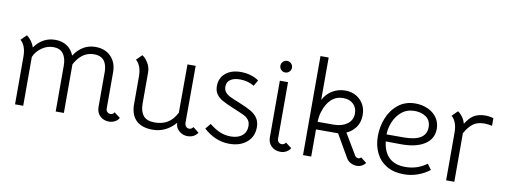

<svg xmlns="http://www.w3.org/2000/svg" viewBox="-60 -1050 3648 1386"><g transform="rotate(10 1763.5 -357.0)"><path d="M847 -35Q839 -18 819 -6.5Q799 5 774 5Q734 5 708 -20Q682 -45 682 -85V-350Q679 -404 655 -429.5Q631 -455 585 -455Q495 -455 443 -356V0H383V-336Q383 -392 359 -423.5Q335 -455 287 -455Q241 -455 201.5 -427Q162 -399 145 -358V0H85V-350Q85 -429 43 -466L83 -506Q100 -494 116 -473Q132 -452 140 -426Q167 -466 205.5 -487.5Q244 -509 292 -509Q341 -509 376.5 -486Q412 -463 430 -418Q458 -462 497.5 -485.5Q537 -509 586 -509Q657 -509 699.5 -465.5Q742 -422 742 -351V-84Q742 -70 751.5 -60.5Q761 -51 774 -51Q794 -51 803 -68Z M1425 -28Q1410 -7 1391.5 1.5Q1373 10 1349 10Q1314 10 1287.5 -14Q1261 -38 1261 -72Q1192 8 1094 8Q1019 8 977 -28.5Q935 -65 931 -139V-353Q931 -432 889 -469L929 -509Q953 -494 972 -462Q991 -430 991 -393V-165Q991 -108 1016.5 -77Q1042 -46 1100 -46Q1155 -46 1194.5 -70Q1234 -94 1260 -146L1261 -500H1321L1320 -86Q1320 -66 1329.5 -55.5Q1339 -45 1353 -45Q1371 -45 1382 -62Z M1468 -66 1501 -106Q1539 -75 1576.5 -58.5Q1614 -42 1657 -42Q1711 -42 1741.5 -67.5Q1772 -93 1772 -137Q1772 -165 1758.5 -182.5Q1745 -200 1722.5 -211Q1700 -222 1642 -246Q1589 -268 1560 -284Q1531 -300 1514 -323.5Q1497 -347 1497 -383Q1497 -442 1539 -477.5Q1581 -513 1651 -513Q1687 -513 1722.5 -503Q1758 -493 1783 -474L1758 -431Q1712 -459 1654 -459Q1608 -459 1583 -441Q1558 -423 1558 -390Q1558 -365 1571.5 -349Q1585 -333 1606.5 -322.5Q1628 -312 1678 -292Q1735 -269 1766.5 -250.5Q1798 -232 1815.5 -205.5Q1833 -179 1833 -140Q1833 -71 1784.5 -29.5Q1736 12 1656 12Q1555 12 1468 -66Z M2030 -51Q2050 -51 2059 -68L2103 -35Q2095 -18 2075 -6.5Q2055 5 2030 5Q1990 5 1964 -20Q1938 -45 1938 -85V-500H1998V-84Q1998 -70 2007.5 -60.5Q2017 -51 2030 -51ZM1923 -607Q1923 -625 1935.5 -637.5Q1948 -650 1965 -650Q1983 -650 1995.5 -637.5Q2008 -625 2008 -607Q2008 -590 1995.5 -577.5Q1983 -565 1965 -565Q1948 -565 1935.5 -577.5Q1923 -590 1923 -607Z M2256 -726V-415Q2280 -461 2322.5 -486.5Q2365 -512 2416 -512Q2483 -512 2526.5 -469Q2570 -426 2570 -359Q2570 -305 2542.5 -268Q2515 -231 2476 -215L2566 -64Q2575 -47 2592 -47Q2605 -47 2612 -57L2655 -23Q2629 9 2592 9Q2568 9 2546.5 -2Q2525 -13 2513 -34L2418 -199H2256V0H2196V-726ZM2447 -268Q2513 -296 2513 -361Q2513 -403 2485.5 -429.5Q2458 -456 2411 -456Q2360 -456 2324 -423Q2288 -390 2269 -327Q2259 -294 2258 -255H2371Q2416 -255 2447 -268Z M2704 -230Q2704 -298 2729.5 -362Q2755 -426 2806.5 -467Q2858 -508 2932 -508Q2981 -508 3023 -489Q3065 -470 3089.5 -435Q3114 -400 3114 -354Q3114 -280 3051 -239.5Q2988 -199 2877 -200L2767 -201Q2776 -124 2818.5 -84Q2861 -44 2936 -44Q2981 -44 3019.5 -56.5Q3058 -69 3094 -95L3124 -55Q3086 -25 3037.5 -7.5Q2989 10 2936 10Q2861 10 2809 -21Q2757 -52 2730.5 -106.5Q2704 -161 2704 -230ZM3054 -355Q3054 -405 3019.5 -429.5Q2985 -454 2935 -454Q2879 -454 2840.5 -422Q2802 -390 2783 -343Q2764 -296 2764 -252H2890Q3054 -252 3054 -355Z M3503 -501V-445Q3474 -452 3445 -452Q3394 -452 3362 -427Q3330 -402 3305 -356V0H3245V-350Q3245 -429 3203 -466L3243 -506Q3261 -495 3277 -473Q3293 -451 3300 -424Q3328 -470 3356 -487Q3391 -510 3443 -510Q3473 -510 3503 -501Z"/></g></svg>

Font: Bellota
Style: Regular
Weight: 400
Designer: Kemie Guaida
Foundry: Kemie Guaida
Version: Version 4.001